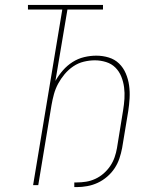

<svg xmlns="http://www.w3.org/2000/svg" viewBox="-20 -755 640 783"><path d="M283 8V-11H293Q312 -11 331 -14Q350 -17 368.5 -25.5Q387 -34 402.5 -47.5Q418 -61 429.5 -78Q441 -95 447.5 -114Q454 -133 457 -151L482 -305Q486 -329 487.5 -352.5Q489 -376 486 -399Q483 -422 474.5 -443Q466 -464 450.5 -479.5Q435 -495 412.5 -502Q390 -509 367 -509Q345 -509 322 -503.5Q299 -498 279 -484.5Q259 -471 243.5 -452.5Q228 -434 217 -413.5Q206 -393 200 -371Q194 -349 190 -326L136 0H115L234 -716H94V-735H400V-716H255L206 -425Q219 -448 236.5 -468Q254 -488 276 -502Q298 -516 323 -522Q348 -528 373 -528Q399 -528 423.5 -520.5Q448 -513 465.5 -496Q483 -479 493 -455.5Q503 -432 506.5 -406.5Q510 -381 508.5 -354.5Q507 -328 503 -302L478 -151Q474 -130 467 -109Q460 -88 447.5 -69Q435 -50 417 -34.5Q399 -19 378.5 -9.5Q358 0 336 4Q314 8 293 8Z"/></svg>

Font: Iosevka SS04 Th Ex Obl
Style: Regular
Weight: 100
Width: 7
Italic angle: -9°
Monospace: yes
Designer: Belleve Invis
Foundry: Belleve Invis
Version: Version 19.0.0; ttfautohint (v1.8.4)